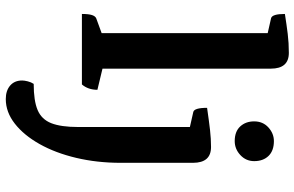

<svg xmlns="http://www.w3.org/2000/svg" viewBox="-202 -572 1044 681"><g transform="rotate(90 320.5 -232.0)"><path d="M30 0Q30 -24 34 -36Q38 -48 46 -51L98 -70V-659L45 -671Q30 -675 30 -720Q68 -726 100.5 -730Q133 -734 168 -734Q224 -734 224 -670V-73L299 -55Q299 -22 280 0ZM332 270Q302 270 284 254.5Q266 239 266 212Q266 204 269 192Q272 180 278 171Q338 171 371 157Q404 143 417.5 108.5Q431 74 431 13V-383L378 -395Q363 -398 363 -444Q411 -451 442 -454.5Q473 -458 502 -458Q558 -458 558 -394V-137Q558 -54 540.5 20Q523 94 491.5 150Q460 206 419 238Q378 270 332 270ZM481 -542Q447 -542 429 -561.5Q411 -581 411 -611Q411 -642 432.5 -661.5Q454 -681 481 -681Q515 -681 533.5 -662Q552 -643 552 -611Q552 -582 530.5 -562Q509 -542 481 -542Z"/></g></svg>

Font: Petrona
Style: Bold
Weight: 700
Designer: Ringo R. Seeber
Foundry: Ringo R. Seeber
Version: Version 2.001; ttfautohint (v1.8.3)